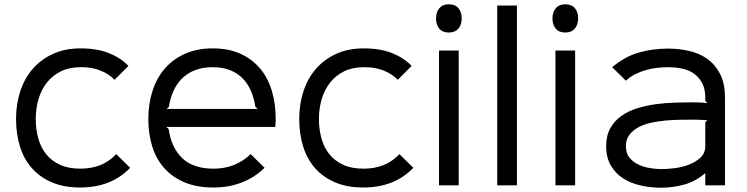

<svg xmlns="http://www.w3.org/2000/svg" viewBox="-20 -866 3492 897"><path d="M588 -82Q500 10 354 10Q278 10 221.5 -14.5Q165 -39 128 -81.5Q91 -124 73 -182.5Q55 -241 55 -310Q55 -380 75 -440.5Q95 -501 133.5 -545Q172 -589 228 -614.5Q284 -640 356 -640Q433 -640 488.5 -618Q544 -596 580 -558L515 -493Q489 -521 448 -537Q407 -553 356 -552Q303 -552 264 -532.5Q225 -513 199 -480Q173 -447 160 -403Q147 -359 147 -310Q147 -263 158.5 -220.5Q170 -178 195 -146.5Q220 -115 259.5 -96.5Q299 -78 355 -78Q407 -78 448.5 -94.5Q490 -111 523 -146Z M1268 -310Q1268 -299 1267.5 -291Q1267 -283 1266 -273H757L768 -263Q780 -177 831 -127.5Q882 -78 978 -78Q1030 -78 1073.5 -95.5Q1117 -113 1151 -146L1216 -82Q1170 -37 1109.5 -13.5Q1049 10 977 10Q899 10 841.5 -14.5Q784 -39 746.5 -81.5Q709 -124 691 -182.5Q673 -241 673 -310Q673 -382 693 -443Q713 -504 751.5 -547.5Q790 -591 846 -615.5Q902 -640 973 -640Q1048 -640 1103 -615Q1158 -590 1195 -546Q1232 -502 1250 -441.5Q1268 -381 1268 -310ZM1184 -357 1173 -367Q1167 -407 1152.5 -441Q1138 -475 1113.5 -500Q1089 -525 1054 -538.5Q1019 -552 973 -552Q926 -552 890.5 -538Q855 -524 830 -499Q805 -474 790 -440Q775 -406 769 -367L758 -357Z M1911 -82Q1823 10 1677 10Q1601 10 1544.5 -14.5Q1488 -39 1451 -81.5Q1414 -124 1396 -182.5Q1378 -241 1378 -310Q1378 -380 1398 -440.5Q1418 -501 1456.5 -545Q1495 -589 1551 -614.5Q1607 -640 1679 -640Q1756 -640 1811.5 -618Q1867 -596 1903 -558L1838 -493Q1812 -521 1771 -537Q1730 -553 1679 -552Q1626 -552 1587 -532.5Q1548 -513 1522 -480Q1496 -447 1483 -403Q1470 -359 1470 -310Q1470 -263 1481.5 -220.5Q1493 -178 1518 -146.5Q1543 -115 1582.5 -96.5Q1622 -78 1678 -78Q1730 -78 1771.5 -94.5Q1813 -111 1846 -146Z M2137 -780Q2137 -751 2121.5 -732.5Q2106 -714 2077 -714Q2047 -714 2032 -732.5Q2017 -751 2017 -780Q2017 -809 2032.5 -827.5Q2048 -846 2077 -846Q2107 -846 2122 -827.5Q2137 -809 2137 -780ZM2123 0H2031V-630H2123Z M2395 0H2303V-840H2395Z M2681 -780Q2681 -751 2665.5 -732.5Q2650 -714 2621 -714Q2591 -714 2576 -732.5Q2561 -751 2561 -780Q2561 -809 2576.5 -827.5Q2592 -846 2621 -846Q2651 -846 2666 -827.5Q2681 -809 2681 -780ZM2667 0H2575V-630H2667Z M3367 -410V0H3275V-56H3273Q3231 -19 3177.5 -4Q3124 11 3069 11Q3021 11 2975 1Q2929 -9 2893 -31.5Q2857 -54 2834.5 -91.5Q2812 -129 2812 -183Q2812 -232 2831 -266.5Q2850 -301 2882.5 -324Q2915 -347 2956.5 -360Q2998 -373 3042.5 -379Q3087 -385 3132 -386.5Q3177 -388 3215 -388Q3232 -388 3254 -387Q3276 -386 3285 -384L3275 -395V-409Q3275 -449 3261 -476.5Q3247 -504 3223.5 -521Q3200 -538 3168.5 -545Q3137 -552 3102 -552Q3076 -552 3049.5 -549Q3023 -546 2997 -538.5Q2971 -531 2947 -519Q2923 -507 2904 -489L2840 -552Q2898 -601 2962.5 -620Q3027 -639 3102 -639Q3152 -639 3200 -628Q3248 -617 3285 -590.5Q3322 -564 3344.5 -520Q3367 -476 3367 -410ZM3285 -304Q3276 -305 3256 -306Q3236 -307 3221 -307Q3193 -307 3159 -306.5Q3125 -306 3090 -303Q3055 -300 3021.5 -292.5Q2988 -285 2962 -271Q2936 -257 2920 -235.5Q2904 -214 2904 -183Q2904 -151 2920 -130.5Q2936 -110 2961 -98Q2986 -86 3015 -81Q3044 -76 3070 -76Q3094 -76 3129 -80Q3164 -84 3196.5 -96Q3229 -108 3252 -129Q3275 -150 3275 -184V-295Z"/></svg>

Font: TypoPRO Sinkin Sans
Style: 400 Regular
Weight: 400
Designer: Keith Bates
Foundry: K-Type
Version: Sinkin Sans (version 1.0)  by Keith Bates   •   © 2014   www